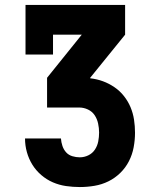

<svg xmlns="http://www.w3.org/2000/svg" viewBox="-20 -755 640 775"><path d="M302 0Q274 0 246.5 -4Q219 -8 193.5 -19Q168 -30 146.5 -48.5Q125 -67 110.5 -90.5Q96 -114 88.5 -141Q81 -168 81 -196H226Q227 -181 232 -166Q237 -151 247 -140Q257 -129 272 -124.5Q287 -120 302 -120Q320 -120 336.5 -128Q353 -136 363 -151Q373 -166 376.5 -184Q380 -202 380 -220Q380 -238 376 -256.5Q372 -275 362 -290Q352 -305 335 -313Q318 -321 300 -321H170V-441L310 -615H194V-535H83V-735H485V-615L344 -441V-439Q371 -436 395.5 -427Q420 -418 442 -403Q464 -388 480.5 -367Q497 -346 507 -322Q517 -298 521 -272Q525 -246 525 -219Q525 -190 519.5 -160.5Q514 -131 500.5 -104.5Q487 -78 465.5 -57Q444 -36 417.5 -23Q391 -10 361.5 -5Q332 0 302 0Z"/></svg>

Font: Iosevka Etoile Heavy
Style: Regular
Weight: 900
Designer: Belleve Invis
Foundry: Belleve Invis
Version: Version 22.1.2; ttfautohint (v1.8.4)